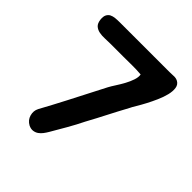

<svg xmlns="http://www.w3.org/2000/svg" viewBox="-191 -849 988 988"><g transform="rotate(45 302.5 -355.0)"><path d="M62 -701Q74 -707 89 -708.5Q104 -710 121 -710H483Q497 -710 513 -711Q529 -712 542 -705Q560 -695 563 -673.5Q566 -652 559.5 -625.5Q553 -599 540 -569.5Q527 -540 513 -513.5Q499 -487 486 -465.5Q473 -444 468 -433Q452 -403 438.5 -378Q425 -353 412.5 -328Q400 -303 386.5 -278Q373 -253 357 -223Q337 -182 311.5 -137.5Q286 -93 263 -54Q256 -42 247 -30Q238 -18 226.5 -10Q215 -2 200.5 0Q186 2 169 -6Q143 -20 135.5 -47Q128 -74 140 -97Q159 -131 177 -165.5Q195 -200 213 -234Q240 -285 263.5 -332Q287 -379 314 -430Q322 -445 336 -466.5Q350 -488 362.5 -511Q375 -534 382.5 -556.5Q390 -579 387 -596Q352 -599 323.5 -598.5Q295 -598 261 -598H164Q146 -598 125.5 -597Q105 -596 87 -599.5Q69 -603 56.5 -614Q44 -625 41 -650Q39 -671 45 -683Q51 -695 62 -701Z"/></g></svg>

Font: Jua
Style: Regular
Weight: 400
Version: Version 1.001